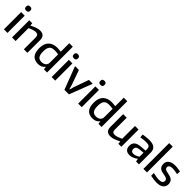

<svg xmlns="http://www.w3.org/2000/svg" viewBox="433 -2528 4259 4259"><g transform="rotate(45 2562.0 -398.5)"><path d="M128 -642Q93 -642 78 -657.5Q63 -673 63 -706Q63 -739 78 -754.5Q93 -770 128 -770Q163 -770 178.5 -754Q194 -738 194 -706Q194 -674 178.5 -658Q163 -642 128 -642ZM72 -540H184V0H72Z M327 -540H421L428 -478H434Q512 -516 565.5 -533Q619 -550 664 -550Q734 -550 771.5 -513Q809 -476 809 -401V0H698V-364Q698 -415 678.5 -437Q659 -459 618 -459Q583 -459 536.5 -444.5Q490 -430 439 -406V0H327Z M1146 10Q1035 10 978 -56.5Q921 -123 921 -263Q921 -335 940.5 -389Q960 -443 996.5 -478.5Q1033 -514 1084 -532Q1135 -550 1198 -550Q1230 -550 1259 -547Q1288 -544 1315 -541V-808H1426V0H1328L1319 -66H1313Q1258 10 1146 10ZM1175 -76Q1204 -76 1229.5 -84Q1255 -92 1274 -107Q1293 -122 1304 -144Q1315 -166 1315 -195V-457Q1289 -462 1259 -465Q1229 -468 1195 -468Q1112 -468 1073 -423.5Q1034 -379 1034 -270Q1034 -165 1067.5 -120.5Q1101 -76 1175 -76Z M1625 -642Q1590 -642 1575 -657.5Q1560 -673 1560 -706Q1560 -739 1575 -754.5Q1590 -770 1625 -770Q1660 -770 1675.5 -754Q1691 -738 1691 -706Q1691 -674 1675.5 -658Q1660 -642 1625 -642ZM1569 -540H1681V0H1569Z M1769 -527V-540H1886L2012 -183L2037 -90H2047L2073 -183L2199 -540H2315V-527L2112 0H1970Z M2458 -642Q2423 -642 2408 -657.5Q2393 -673 2393 -706Q2393 -739 2408 -754.5Q2423 -770 2458 -770Q2493 -770 2508.5 -754Q2524 -738 2524 -706Q2524 -674 2508.5 -658Q2493 -642 2458 -642ZM2402 -540H2514V0H2402Z M2855 10Q2744 10 2687 -56.5Q2630 -123 2630 -263Q2630 -335 2649.5 -389Q2669 -443 2705.5 -478.5Q2742 -514 2793 -532Q2844 -550 2907 -550Q2939 -550 2968 -547Q2997 -544 3024 -541V-808H3135V0H3037L3028 -66H3022Q2967 10 2855 10ZM2884 -76Q2913 -76 2938.5 -84Q2964 -92 2983 -107Q3002 -122 3013 -144Q3024 -166 3024 -195V-457Q2998 -462 2968 -465Q2938 -468 2904 -468Q2821 -468 2782 -423.5Q2743 -379 2743 -270Q2743 -165 2776.5 -120.5Q2810 -76 2884 -76Z M3416 10Q3345 10 3309 -28Q3273 -66 3273 -139V-540H3385V-173Q3385 -123 3402.5 -102.5Q3420 -82 3462 -82Q3505 -82 3552 -99.5Q3599 -117 3644 -138V-540H3756V0H3662L3655 -65H3651Q3610 -45 3580 -31Q3550 -17 3524 -8Q3498 1 3472.5 5.5Q3447 10 3416 10Z M4012 5Q3940 5 3902 -32.5Q3864 -70 3864 -141Q3864 -220 3913 -261Q3962 -302 4069 -310L4197 -320V-349Q4197 -382 4191.5 -403.5Q4186 -425 4171.5 -438.5Q4157 -452 4132 -457.5Q4107 -463 4069 -463Q4034 -463 3992.5 -458.5Q3951 -454 3906 -445L3898 -527Q4002 -546 4090 -546Q4202 -546 4255.5 -502.5Q4309 -459 4309 -368V0H4217L4206 -67H4199Q4153 -32 4106.5 -13.5Q4060 5 4012 5ZM4055 -77Q4089 -77 4126 -92Q4163 -107 4197 -130V-255L4102 -246Q4032 -239 4004.5 -218.5Q3977 -198 3977 -152Q3977 -77 4055 -77Z M4449 -808H4561V0H4449Z M4870 11Q4832 11 4785 5.5Q4738 0 4678 -13V-98Q4730 -86 4776.5 -78.5Q4823 -71 4865 -71Q4977 -71 4977 -147Q4977 -187 4948.5 -204.5Q4920 -222 4871 -230Q4839 -235 4806 -242Q4773 -249 4745.5 -265.5Q4718 -282 4700.5 -312Q4683 -342 4683 -392Q4683 -467 4739 -509.5Q4795 -552 4893 -552Q4911 -552 4928.5 -551Q4946 -550 4966 -547.5Q4986 -545 5009.5 -541.5Q5033 -538 5064 -532L5060 -444Q5008 -455 4970.5 -461Q4933 -467 4903 -467Q4847 -467 4819 -448.5Q4791 -430 4791 -395Q4791 -374 4800 -360.5Q4809 -347 4825 -338Q4841 -329 4863.5 -324Q4886 -319 4913 -314Q4950 -307 4981.5 -296.5Q5013 -286 5036 -267.5Q5059 -249 5072 -221.5Q5085 -194 5085 -153Q5085 -75 5029.5 -32Q4974 11 4870 11Z"/></g></svg>

Font: Encode Sans Normal
Style: Medium
Weight: 500
Designer: Pablo Impallari, Andres Torresi
Foundry: Pablo Impallari, Andres Torresi
Version: Version 1.000; ttfautohint (v1.00) -l 8 -r 50 -G 200 -x 14 -